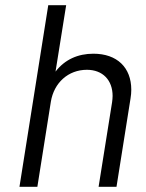

<svg xmlns="http://www.w3.org/2000/svg" viewBox="-20 -720 564 740"><path d="M340 -513C281 -513 230 -491 194 -444L235 -700H166L55 0H124L176 -328C188 -401 243 -451 315 -451C376 -451 414 -411 414 -350C414 -342 413 -334 412 -326L360 0H429L483 -340C485 -352 486 -363 486 -374C486 -460 431 -513 340 -513Z"/></svg>

Font: Arthouse Owned
Style: Italic
Weight: 400
Italic angle: -10°
Designer: Jeremy Tribby
Foundry: Tribby Type
Version: Version 1.000;PS 001.000;hotconv 1.0.88;makeotf.lib2.5.64775